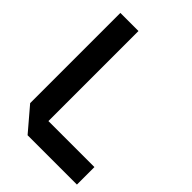

<svg xmlns="http://www.w3.org/2000/svg" viewBox="-210 -807 900 900"><g transform="rotate(45 240.0 -356.5)"><path d="M143 0 45 -115V-116H470V0ZM45 -116V-713H165V-116Z"/></g></svg>

Font: Foldit Medium
Style: Regular
Weight: 500
Version: Version 1.003